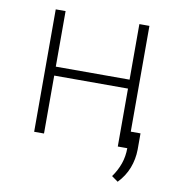

<svg xmlns="http://www.w3.org/2000/svg" viewBox="-77 -598 755 816"><g transform="rotate(10 300.0 -190.0)"><path d="M502.4 0V-528.3H459V-288.6H140.6V-528.3H98.1V0H140.6V-250H459V0ZM544.4 -2V-71.8H500V-1Q500 35.6 489 67.1Q478 98.6 457 127.9L484.4 147.5Q514.2 116.7 529.1 78.4Q543.9 40 544.4 -2Z"/></g></svg>

Font: Roboto Mono ExtraLight
Style: Regular
Weight: 250
Monospace: yes
Designer: Google
Version: Version 3.000